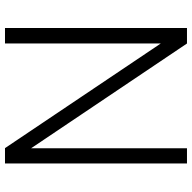

<svg xmlns="http://www.w3.org/2000/svg" viewBox="-20 -730 751 750"><g transform="rotate(90 355.0 -355.5)"><path d="M619.1 0H559.1L150.4 -608.4V0H89.8V-710.9H150.4L559.6 -102.1V-710.9H619.1Z"/></g></svg>

Font: RobotoDraft Light
Style: Regular
Weight: 300
Version: Version 2.001151; 2014